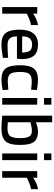

<svg xmlns="http://www.w3.org/2000/svg" viewBox="966 -1718 763 2736"><g transform="rotate(90 1348.0 -350.5)"><path d="M81 0V-499H175V-440Q246 -493 338 -511V-411Q297 -403 256.5 -387.5Q216 -372 196 -361L175 -350V0Z M620 -76Q654 -76 700 -78Q746 -80 775 -82L804 -85L806 -10Q692 11 607 11Q497 10 450 -51.5Q403 -113 403 -246Q403 -510 616 -510Q721 -510 772 -454Q823 -398 823 -279L817 -210H499Q499 -141 527 -108.5Q555 -76 620 -76ZM498 -284H729Q729 -361 703 -393.5Q677 -426 616 -426Q557 -426 528 -392.5Q499 -359 498 -284Z M1119 -510Q1141 -510 1177 -506Q1213 -502 1238 -498L1263 -494L1259 -412Q1180 -421 1142 -421Q1062 -421 1034 -385.5Q1006 -350 1006 -257Q1006 -154 1032.5 -116.5Q1059 -79 1143 -79L1260 -87L1263 -5Q1166 11 1117 11Q1001 11 955.5 -49.5Q910 -110 910 -257Q910 -393 958.5 -451.5Q1007 -510 1119 -510Z M1377 0V-499H1472V0ZM1377 -596V-701H1472V-596Z M1857 -510Q1959 -510 2002.5 -452.5Q2046 -395 2046 -257Q2046 -105 1993.5 -47Q1941 11 1805 11Q1780 11 1736 8Q1692 5 1660 2L1629 -1V-712H1723V-480Q1795 -510 1857 -510ZM1805 -75Q1893 -75 1921 -115Q1949 -155 1949 -257Q1949 -347 1925.5 -385Q1902 -423 1846 -423Q1821 -423 1790.5 -417.5Q1760 -412 1742 -407L1723 -402V-80Q1782 -75 1805 -75Z M2167 0V-499H2262V0ZM2167 -596V-701H2262V-596Z M2419 0V-499H2513V-440Q2584 -493 2676 -511V-411Q2635 -403 2594.5 -387.5Q2554 -372 2534 -361L2513 -350V0Z"/></g></svg>

Font: TitilliumText22L Lt
Style: Medium
Weight: 500
Designer: Campivisivi
Foundry: Campivisivi
Version: 1.000